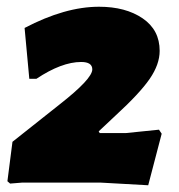

<svg xmlns="http://www.w3.org/2000/svg" viewBox="-20 -542 530 570"><path d="M274 -522Q353 -522 403.5 -487.5Q454 -453 454 -391Q454 -351 424.5 -308Q395 -265 323 -199L273 -152L276 -147H354L452 -157L460 -145L420 8L277 0H47L10 3L2 -4L17 -121L157 -232Q254 -308 254 -336Q254 -358 221 -358Q163 -358 88 -308H67L53 -459Q173 -522 274 -522Z"/></svg>

Font: Alegreya Sans Black
Style: Italic
Weight: 900
Italic angle: -7°
Designer: Juan Pablo del Peral
Foundry: Huerta Tipografica
Version: Version 2.007